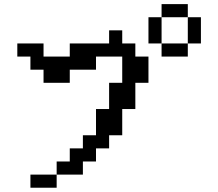

<svg xmlns="http://www.w3.org/2000/svg" viewBox="-20 -879 1040 915"><path d="M687.5 -671.9V-796.9H750V-859.4H875V-796.9H937.5V-671.9H875V-796.9H750V-671.9H875V-609.4H750V-671.9ZM62.5 -609.4V-671.9H187.5V-609.4H312.5V-671.9H500V-734.4H562.5V-671.9H625V-609.4H687.5V-484.4H625V-359.4H562.5V-234.4H500V-171.9H437.5V-109.4H375V-46.9H250V-109.4H312.5V-171.9H375V-234.4H437.5V-359.4H500V-484.4H562.5V-609.4H437.5V-546.9H312.5V-484.4H187.5V-546.9H125V-609.4ZM250 -46.9V15.6H125V-46.9Z"/></svg>

Font: KH Dot Dougenzaka 16
Style: Regular
Weight: 400
Designer: Original version for X68000 by Keitarou Hiraki (http://hp.vector.co.jp/authors/VA000874/) / TrueType conversion by Homem
Version: Version 1.00.20150527